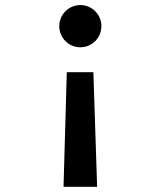

<svg xmlns="http://www.w3.org/2000/svg" viewBox="-20 -547 626 748"><path d="M227.5 180.7H358.4L343.8 -265.6H240.2ZM293 -527.3C247.6 -527.3 210.9 -490.2 210.9 -445.3C210.9 -399.4 247.6 -362.8 293 -362.8C338.4 -362.8 375 -399.4 375 -445.3C375 -490.2 338.4 -527.3 293 -527.3Z"/></svg>

Font: Cascadia Code PL SemiBold
Style: Regular
Weight: 600
Monospace: yes
Designer: Aaron Bell
Foundry: Saja Typeworks
Version: Version 2404.023